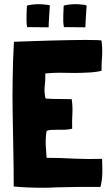

<svg xmlns="http://www.w3.org/2000/svg" viewBox="-20 -887 521 908"><path d="M331.1 -136.7Q266.6 -140.6 201.2 -140.6Q200.2 -141.6 200.2 -141.6Q198.2 -166 196.3 -202.1Q195.3 -238.3 200.2 -266.6Q205.1 -271.5 218.8 -272.5Q233.4 -273.4 250 -273.4Q267.6 -273.4 287.1 -273.4Q305.7 -274.4 321.3 -278.3Q320.3 -315.4 322.3 -348.6Q324.2 -382.8 319.3 -417Q319.3 -417 319.3 -418Q288.1 -418.9 256.8 -418.9Q225.6 -418.9 196.3 -420.9Q195.3 -420.9 195.3 -421.9Q188.5 -449.2 191.4 -479.5Q195.3 -509.8 194.3 -539.1Q194.3 -539.1 195.3 -540Q195.3 -540 198.2 -540Q231.4 -543 263.7 -543Q296.9 -543 330.1 -542Q363.3 -542 395.5 -543.9Q427.7 -544.9 460 -551.8Q460 -552.7 460 -552.7Q460 -587.9 462.9 -624Q464.8 -660.2 460 -695.3Q460 -696.3 440.4 -697.3Q419.9 -698.2 386.7 -698.2Q353.5 -698.2 310.5 -697.3Q267.6 -696.3 221.7 -695.3Q175.8 -694.3 130.9 -692.4Q85 -691.4 45.9 -689.5Q41 -602.5 40 -517.6Q39.1 -475.6 39.1 -432.6Q39.1 -390.6 40 -347.7Q41 -262.7 43 -177.7Q44.9 -91.8 44.9 -4.9Q112.3 1 184.6 1Q215.8 1 247.1 -1Q352.5 -3.9 455.1 -2.9Q462.9 -33.2 463.9 -67.4Q463.9 -79.1 463.9 -89.8Q463.9 -112.3 462.9 -133.8Q462.9 -134.8 462.9 -135.7Q394.5 -133.8 331.1 -136.7ZM210 -757.8Q210 -757.8 210 -758.8Q210 -758.8 210 -759.8Q210 -766.6 210.9 -783.2Q211.9 -798.8 212.9 -816.4Q213.9 -834 214.8 -846.7Q215.8 -860.4 215.8 -861.3Q209 -864.3 194.3 -865.2Q179.7 -867.2 163.1 -867.2Q147.5 -867.2 131.8 -865.2Q116.2 -863.3 107.4 -860.4Q107.4 -853.5 106.4 -840.8Q106.4 -828.1 105.5 -813.5Q105.5 -797.9 105.5 -783.2Q106.4 -768.6 108.4 -758.8Q109.4 -758.8 111.3 -758.8Q134.8 -758.8 208 -757.8Q209 -757.8 210 -757.8ZM383.8 -757.8Q383.8 -757.8 383.8 -758.8Q383.8 -758.8 383.8 -759.8Q383.8 -766.6 384.8 -783.2Q385.7 -798.8 386.7 -816.4Q387.7 -834 388.7 -846.7Q389.6 -860.4 389.6 -861.3Q382.8 -864.3 368.2 -865.2Q353.5 -867.2 336.9 -867.2Q321.3 -867.2 305.7 -865.2Q290 -863.3 281.2 -860.4Q281.2 -853.5 280.3 -840.8Q280.3 -828.1 279.3 -813.5Q279.3 -797.9 279.3 -783.2Q280.3 -768.6 282.2 -758.8Q283.2 -758.8 285.2 -758.8Q309.6 -758.8 381.8 -757.8Q382.8 -757.8 383.8 -757.8Z"/></svg>

Font: Londrina Solid
Style: NNS
Weight: 400
Designer: Marcelo Magalhaes
Version: Version 1.002